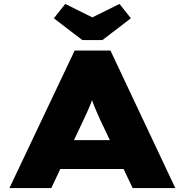

<svg xmlns="http://www.w3.org/2000/svg" viewBox="-20 -957 940 977"><path d="M28 0 360 -700H542L872 0H655L489 -349Q478 -375 468.5 -396Q459 -417 452.5 -436Q446 -455 440 -474Q434 -493 429 -514H469Q464 -492 457.5 -472.5Q451 -453 443.5 -434Q436 -415 427 -394.5Q418 -374 406 -349L241 0ZM189 -97 254 -244H649L685 -97ZM399 -753 254 -864 312 -937 465 -861H435L588 -937L646 -864L501 -753Z"/></svg>

Font: Lexend Peta Black
Style: Regular
Weight: 900
Version: Version 1.007